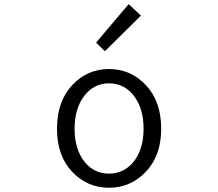

<svg xmlns="http://www.w3.org/2000/svg" viewBox="-20 -883 1040 916"><path d="M252 -268.6Q252 -399.4 324.2 -476.6Q396.5 -553.7 500 -553.7Q603.5 -553.7 676.3 -476.6Q749 -399.4 749 -268.6Q749 -140.6 676.3 -64Q603.5 12.7 500 12.7Q396.5 12.7 324.2 -63.5Q252 -139.6 252 -268.6ZM665 -268.6Q665 -365.2 619.1 -425.3Q573.2 -485.4 500 -485.4Q427.7 -485.4 381.8 -425.3Q335.9 -365.2 335.9 -268.6Q335.9 -172.9 381.3 -113.8Q426.8 -54.7 500 -54.7Q573.2 -54.7 619.1 -113.8Q665 -172.9 665 -268.6ZM480.5 -638.7 438.5 -679.7 593.8 -863.3 652.3 -808.6Z"/></svg>

Font: GenEi Gothic M SemiLight
Style: Regular
Weight: 350
Designer: o_tamon (Modified); [Source Han Sans]
Ryoko NISHIZUKA  (kana & ideographs); Paul D. Hunt (Latin, Greek & Cyrillic); Wenl
Version: Version 1.1a;Original Version 1.004